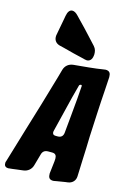

<svg xmlns="http://www.w3.org/2000/svg" viewBox="-158 -1094 766 1154"><g transform="rotate(15 225.0 -517.0)"><path d="M338 -806C338 -825 335 -839 322 -854L275 -905C250 -932 227 -957 204 -980L180 -1005C167 -1019 155 -1026 143 -1026C127 -1026 116 -1012 111 -985L108 -968C103 -941 98 -915 93 -888L88 -861C87 -858 87 -854 87 -849C87 -832 95 -812 122 -804L151 -797C195 -785 239 -774 283 -764L290 -762C295 -761 300 -760 303 -760C318 -760 334 -770 337 -797ZM313 -11C333 -14 351 -17 368 -20L384 -22C411 -26 429 -45 430 -72L434 -179C435 -204 436 -228 437 -251L439 -321C444 -418 448 -519 455 -615L460 -697C460 -720 454 -735 427 -735L422 -734H420C389 -729 358 -725 327 -722L232 -713C205 -710 184 -694 176 -667L162 -617C130 -507 87 -360 58 -268L-8 -48C-11 -43 -10 -38 -10 -34C-10 -18 1 -11 16 -11L21 -12H23L42 -14C59 -17 78 -18 98 -21L106 -22C133 -25 155 -43 162 -70L182 -141C187 -161 200 -171 221 -171H246C267 -171 274 -159 274 -140L273 -123L264 -46C264 -23 269 -8 296 -8L301 -9H303ZM308 -522C304 -483 301 -447 298 -412C295 -383 293 -355 290 -328L288 -306C286 -285 275 -274 255 -273H240C225 -273 220 -281 220 -292C220 -293 221 -297 222 -302L276 -522L297 -601C298 -605 302 -608 307 -609C312 -609 314 -607 314 -602Z"/></g></svg>

Font: Bangerz
Style: Bold
Weight: 700
Designer: vernon adams
Foundry: Vernon Adams
Version: Version 2.10;December 28, 2023;FontCreator 13.0.0.2683 64-bi